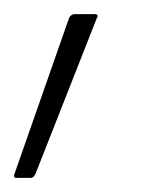

<svg xmlns="http://www.w3.org/2000/svg" viewBox="-46 -111 209 272"><path d="M-23 141Q-28 141 -25 134L52 -86Q55 -91 60 -91H88Q91 -91 92 -89.5Q93 -88 91 -85L4 136Q1 141 -2 141Z"/></svg>

Font: Sofia Sans Extra Condensed ExtraLight
Style: Italic
Weight: 250
Italic angle: -9°
Version: Version 4.100